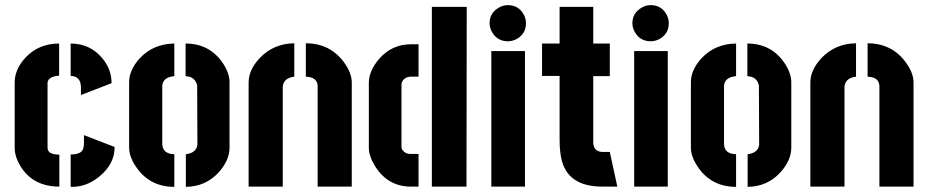

<svg xmlns="http://www.w3.org/2000/svg" viewBox="-20 -726 3611 747"><path d="M37.1 -151.4V-407.2Q38.1 -458 80.1 -502.9Q130.9 -556.6 210 -556.6V-431.6Q168.9 -428.7 165 -405.3V-151.4Q165 -127.9 199.2 -125Q205.1 -124 210.9 -124V0Q107.4 0 58.6 -81.1Q37.1 -117.2 37.1 -151.4ZM254.9 -430.7V-556.6Q332 -556.6 379.9 -497.1Q414.1 -455.1 414.1 -402.3L294.9 -356.4V-388.7Q293 -429.7 254.9 -430.7ZM254.9 1V-125Q296.9 -125 303.7 -147.5Q306.6 -156.2 306.6 -168V-200.2L425.8 -154.3Q426.8 -87.9 365.2 -38.1Q314.5 2.9 254.9 1Z M482.4 -151.4V-406.2Q482.4 -454.1 524.4 -500Q577.1 -555.7 658.2 -556.6V-429.7Q614.3 -425.8 611.3 -392.6V-165Q613.3 -127 658.2 -126V1Q562.5 1 509.8 -76.2Q482.4 -116.2 482.4 -151.4ZM703.1 1V-126Q744.1 -130.9 748 -163.1L747.1 -392.6Q740.2 -427.7 702.1 -429.7V-556.6Q793.9 -556.6 845.7 -482.4Q873 -442.4 873 -406.2V-151.4Q873 -102.5 831.1 -55.7Q780.3 0 703.1 1Z M947.3 0V-405.3Q947.3 -454.1 991.2 -501Q1044.9 -556.6 1125 -557.6V-427.7Q1084 -422.9 1080.1 -389.6V0ZM1169.9 -427.7V-557.6Q1264.6 -557.6 1319.3 -482.4Q1348.6 -441.4 1348.6 -405.3V0H1215.8V-389.6Q1215.8 -421.9 1179.7 -426.8Q1174.8 -427.7 1169.9 -427.7Z M1415 -151.4V-405.3Q1416 -451.2 1455.1 -497.1Q1503.9 -552.7 1576.2 -553.7H1608.4V-427.7H1576.2Q1547.9 -424.8 1542 -400.4V-153.3Q1542 -142.6 1555.7 -132.8Q1565.4 -127 1578.1 -127H1608.4V0H1578.1Q1489.3 0 1439.5 -79.1Q1415 -118.2 1415 -151.4ZM1660.2 0V-699.2H1795.9L1794.9 0Z M1884.8 -635.7Q1884.8 -675.8 1920.9 -696.3Q1937.5 -706.1 1956.1 -706.1Q1997.1 -706.1 2017.6 -669.9Q2026.4 -653.3 2026.4 -635.7Q2026.4 -594.7 1990.2 -574.2Q1973.6 -565.4 1956.1 -565.4Q1914.1 -565.4 1893.6 -602.5Q1884.8 -618.2 1884.8 -635.7ZM1891.6 0V-527.3H2022.5V0Z M2088.9 -430.7V-556.6H2157.2V-699.2H2288.1V-556.6H2352.5V-429.7H2288.1V-170.9Q2290 -135.7 2324.2 -134.8H2352.5L2381.8 0H2323.2Q2195.3 0 2167 -96.7Q2157.2 -131.8 2157.2 -180.7V-430.7Z M2440.4 -635.7Q2440.4 -675.8 2476.6 -696.3Q2493.2 -706.1 2511.7 -706.1Q2552.7 -706.1 2573.2 -669.9Q2582 -653.3 2582 -635.7Q2582 -594.7 2545.9 -574.2Q2529.3 -565.4 2511.7 -565.4Q2469.7 -565.4 2449.2 -602.5Q2440.4 -618.2 2440.4 -635.7ZM2447.3 0V-527.3H2578.1V0Z M2668 -151.4V-406.2Q2668 -454.1 2710 -500Q2762.7 -555.7 2843.8 -556.6V-429.7Q2799.8 -425.8 2796.9 -392.6V-165Q2798.8 -127 2843.8 -126V1Q2748 1 2695.3 -76.2Q2668 -116.2 2668 -151.4ZM2888.7 1V-126Q2929.7 -130.9 2933.6 -163.1L2932.6 -392.6Q2925.8 -427.7 2887.7 -429.7V-556.6Q2979.5 -556.6 3031.2 -482.4Q3058.6 -442.4 3058.6 -406.2V-151.4Q3058.6 -102.5 3016.6 -55.7Q2965.8 0 2888.7 1Z M3132.8 0V-405.3Q3132.8 -454.1 3176.8 -501Q3230.5 -556.6 3310.5 -557.6V-427.7Q3269.5 -422.9 3265.6 -389.6V0ZM3355.5 -427.7V-557.6Q3450.2 -557.6 3504.9 -482.4Q3534.2 -441.4 3534.2 -405.3V0H3401.4V-389.6Q3401.4 -421.9 3365.2 -426.8Q3360.4 -427.7 3355.5 -427.7Z"/></svg>

Font: Post No Bills Colombo
Style: ExtraBold
Weight: 900
Designer: Kosala Senevirathne, Siva Puranthara, Lasantha Premarathna, Tharique Azeez
Foundry: Mooniak
Version: Version 1.220 ; ttfautohint (v1.5)